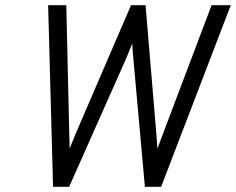

<svg xmlns="http://www.w3.org/2000/svg" viewBox="-20 -720 910 740"><path d="M184.5 0 165.5 -700H235.5L247 -202.5Q247.5 -191 247.8 -175.5Q248 -160 248.5 -147.5Q259 -175 270.5 -202L485 -700H541L583 -198.5Q584 -189 585 -173.5Q586 -158 586.5 -146.5Q591 -158 596 -172Q601 -186 605.5 -197.5L795.5 -700H869.5L601 0H538.5L494 -493.5Q492.5 -507.5 491.5 -521.8Q490.5 -536 489.5 -552.5Q485 -540.5 479.2 -526Q473.5 -511.5 467.5 -497.5L246.5 0Z"/></svg>

Font: Overpass Light
Style: Italic
Weight: 300
Italic angle: -10°
Designer: Delve Withrington, Dave Bailey, Thomas Jockin
Foundry: Delve Fonts LLC
Version: Version 4.000; ttfautohint (v1.8.3)